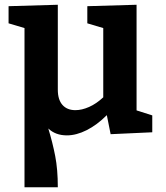

<svg xmlns="http://www.w3.org/2000/svg" viewBox="-20 -557 698 807"><path d="M554 -93 620 -72V-1L445 7L429 -73Q388 -32 344.5 -10Q301 12 261 12Q213 12 183 -17Q201 42 212 98.5Q223 155 223 230H83V-439L16 -459V-531L223 -537V-180Q223 -138 242.5 -116Q262 -94 297 -94Q324 -94 354.5 -107.5Q385 -121 414 -148V-439L347 -459V-531L554 -537Z"/></svg>

Font: Bitter Pro
Style: Bold
Weight: 700
Designer: Sol Matas, and Bitter project Authors
Foundry: Sol Matas
Version: Version 1.010